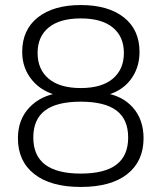

<svg xmlns="http://www.w3.org/2000/svg" viewBox="-20 -733 640 761"><path d="M300 8Q181 8 116 -43Q51 -94 51 -185Q51 -259 96.5 -307Q142 -355 216 -365V-353Q148 -367 108 -414.5Q68 -462 68 -527Q68 -615 130 -664Q192 -713 300 -713Q409 -713 471 -664Q533 -615 533 -527Q533 -462 495.5 -414.5Q458 -367 390 -353V-365Q464 -355 506.5 -307Q549 -259 549 -185Q549 -94 484.5 -43Q420 8 300 8ZM300 -45Q395 -45 441.5 -80.5Q488 -116 488 -188Q488 -260 441.5 -295Q395 -330 300 -330Q205 -330 158.5 -295Q112 -260 112 -188Q112 -116 159 -80.5Q206 -45 300 -45ZM300 -384Q383 -384 427 -421Q471 -458 471 -523Q471 -588 427 -624Q383 -660 300 -660Q217 -660 173 -624Q129 -588 129 -523Q129 -458 173 -421Q217 -384 300 -384Z"/></svg>

Font: Mulish ExtraLight Light
Style: Regular
Weight: 300
Version: Version 3.603